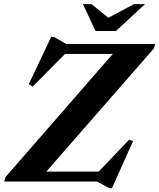

<svg xmlns="http://www.w3.org/2000/svg" viewBox="-40 -904 792 956"><path d="M733 -685 726 -662.5 169.5 -25.5 98.5 -49.5H451L603 -208.5L622.5 -201.5L517.5 33H504.5L443.5 0H-19.5L-12.5 -22.5L543 -660L643.5 -635.5H284L122.5 -473L103 -484.5L215 -720.5H228L290 -685ZM682 -883.5 537 -749.5H435.5L373 -883.5H415.5L512 -805H479.5L627.5 -883.5Z"/></svg>

Font: Newsreader 36pt
Style: Bold Italic
Weight: 700
Italic angle: -17°
Designer: Hugues Gentile
Foundry: Production Type
Version: Version 1.003